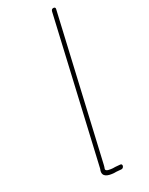

<svg xmlns="http://www.w3.org/2000/svg" viewBox="-187 -708 598 771"><g transform="rotate(-30 112.0 -322.0)"><path d="M95 25C102 25 110 25 117 26L128 27C140 28 146 9 134 8L122 7C115 6 108 6 101 6C90 5 68 3 71 -8C73 -13 75 -19 76 -24L223 -661C225 -668 221 -671 215 -671C209 -671 206 -668 204 -661L57 -24C56 -19 55 -15 53 -11C45 16 70 23 95 25Z"/></g></svg>

Font: Electronic
Style: ExThnIt
Weight: 100
Version: Version 1.011